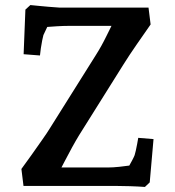

<svg xmlns="http://www.w3.org/2000/svg" viewBox="-20 -735 690 759"><path d="M552.9 4Q524.9 2 493.5 1Q462.2 0 438.3 0H72.9L64.6 -67.1Q83.3 -92.1 105.1 -123.1Q126.9 -154.1 146.9 -182.5Q166.9 -210.8 176.6 -226.9L359.4 -518.1Q381.2 -552.3 401.2 -593.4Q421.3 -634.5 439.5 -670.7L468.5 -632.7H251.1Q230.5 -632.7 205.7 -631.2Q180.8 -629.7 161 -628.1Q141.2 -626.5 134.7 -626.1L187.1 -671.5L151.6 -596.3Q149.6 -590.1 146.8 -575.2Q144 -560.4 141.5 -544.4Q139 -528.5 138 -515.7L73.4 -520.7L80.4 -697L100 -715Q120.9 -713 137.9 -711.3Q154.8 -709.6 172.9 -708.1Q190.9 -706.6 214.6 -705H567.1L575.4 -638.3Q549.3 -600.8 520 -558.7Q490.8 -516.6 468 -480.1L292.5 -200.2Q280.4 -180.5 265 -152.5Q249.6 -124.5 234.3 -94.8Q219 -65.1 204.6 -37.7L175.3 -72.9H405.7Q426.4 -72.9 451.6 -75.6Q476.8 -78.3 499.4 -81.5Q522 -84.6 532.7 -86.6L466.4 -38.5Q474.7 -51.4 484.6 -68.6Q494.5 -85.8 502.5 -101.2Q510.5 -116.6 512.2 -121.6Q514.2 -127.9 516.9 -139.8Q519.5 -151.6 522.2 -165.8Q524.9 -179.9 526.5 -190.1L586.9 -185.1L571.9 -14Z"/></svg>

Font: Andada Pro
Style: Regular
Weight: 400
Designer: Carolina Giovagnoli
Foundry: Huerta Tipografica
Version: Version 3.003